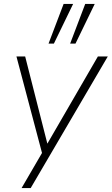

<svg xmlns="http://www.w3.org/2000/svg" viewBox="-20 -769 564 969"><path d="M89 180 192 3 63 -484H107L219 -44L474 -484H524L135 180ZM334 -549 410 -749H458L361 -549ZM225 -549 301 -749H349L252 -549Z"/></svg>

Font: Nunito Sans ExtraLight
Style: Italic
Weight: 200
Italic angle: -9°
Designer: Vernon Adams
Foundry: Vernon Adams
Version: Version 3.006; ttfautohint (v1.8.3)